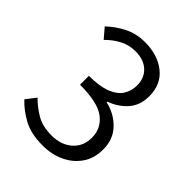

<svg xmlns="http://www.w3.org/2000/svg" viewBox="-190 -755 873 873"><g transform="rotate(45 246.0 -319.0)"><path d="M235 12Q158 12 108.5 -15.5Q59 -43 27 -78L64 -126Q93 -96 132.5 -72.5Q172 -49 231 -49Q291 -49 329.5 -82.5Q368 -116 368 -172Q368 -231 321 -267.5Q274 -304 159 -304V-361Q228 -361 269 -377.5Q310 -394 327.5 -422Q345 -450 345 -485Q345 -533 314 -561.5Q283 -590 230 -590Q189 -590 154 -571.5Q119 -553 91 -524L51 -571Q87 -605 131.5 -627.5Q176 -650 232 -650Q313 -650 366 -608Q419 -566 419 -490Q419 -431 386 -393.5Q353 -356 301 -337V-333Q360 -320 401 -278Q442 -236 442 -170Q442 -113 414 -72.5Q386 -32 339 -10Q292 12 235 12Z"/></g></svg>

Font: Assistant
Style: Regular
Weight: 400
Designer: Hebrew By Ben Nathan, Latin by Paul Hunt
Version: Version 3.000